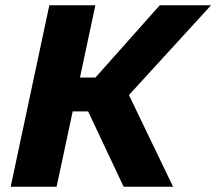

<svg xmlns="http://www.w3.org/2000/svg" viewBox="-20 -708 820 728"><path d="M20.5 0 167 -688H341.6L283.2 -414H341.9L585.7 -688H780.2L468.9 -347.7L636.2 0H448.7L314.2 -285.5H255.6L194.6 0Z"/></svg>

Font: Saira Thin
Style: Italic
Weight: 100
Italic angle: -12°
Designer: Hector Gatti with collaboration of the Omnibus-Type team
Foundry: Omnibus-Type
Version: Version 1.101